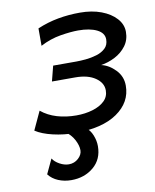

<svg xmlns="http://www.w3.org/2000/svg" viewBox="-81 -560 672 832"><g transform="rotate(-10 255.0 -144.0)"><path d="M217.3 12.2Q168 12.2 120.6 1.2Q73.2 -9.8 44.4 -28.8L82 -109.9Q111.8 -85.4 151.1 -73.7Q190.4 -62 235.8 -62Q274.9 -62 307.6 -71.8Q340.3 -81.5 360.1 -100.3Q379.9 -119.1 379.9 -147Q379.9 -180.2 347.2 -202.6Q314.5 -225.1 259.3 -225.1H156.7L173.8 -292H276.4Q293.5 -292 317.6 -294.2Q341.8 -296.4 365.2 -303.5Q388.7 -310.5 404.3 -325Q419.9 -339.4 419.9 -364.3Q419.9 -392.6 388.7 -408Q357.4 -423.3 306.6 -423.3Q274.4 -423.3 228.5 -415.8Q182.6 -408.2 139.2 -385.3V-461.9Q184.1 -481 231 -489.5Q277.8 -498 327.6 -498Q379.9 -498 420.9 -482.7Q461.9 -467.3 485.8 -440.9Q509.8 -414.6 509.8 -381.8Q509.8 -346.2 490.5 -320.3Q471.2 -294.4 441.2 -278.8Q411.1 -263.2 378.9 -258.3Q412.6 -251 440.7 -221.9Q468.8 -192.9 468.8 -152.3Q468.8 -79.1 402.8 -33.4Q336.9 12.2 217.3 12.2ZM66.4 167.5 96.7 103Q106.4 118.7 127 129.9Q147.5 141.1 167 141.1Q191.4 141.1 209 125Q226.6 108.9 226.6 89.4Q226.6 68.8 213.6 43.7Q200.7 18.6 173.3 -1H266.1Q284.7 12.2 294.4 36.6Q304.2 61 304.2 85Q304.2 142.6 264.2 176.5Q224.1 210.4 166 210.4Q135.3 210.4 108.9 199.5Q82.5 188.5 66.4 167.5Z"/></g></svg>

Font: Andika
Style: Italic
Weight: 400
Italic angle: -14°
Designer: Victor Gaultney, Annie Olsen, Julie Remington, Don Collingsworth, Eric Hays, Becca Hirsbrunner
Foundry: SIL International
Version: Version 6.101